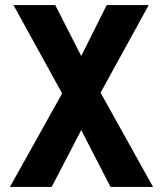

<svg xmlns="http://www.w3.org/2000/svg" viewBox="-20 -734 640 754"><path d="M19 0 224 -367 33 -714H197L299 -514L399 -714H564L375 -370L581 0H414L299 -223L183 0Z"/></svg>

Font: Noto Sans Mono ExtraBold
Style: Regular
Weight: 800
Designer: Monotype Design Team
Foundry: Monotype Imaging Inc.
Version: Version 2.014